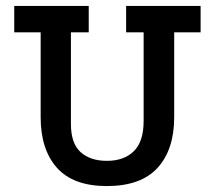

<svg xmlns="http://www.w3.org/2000/svg" viewBox="-20 -609 724 647"><path d="M567 -214Q567 -105 511 -43.5Q455 18 340 18Q227 18 172 -43.5Q117 -105 117 -214V-500H28V-589H279V-500H219V-191Q219 -126 251.5 -96.5Q284 -67 340 -67Q398 -67 431 -99.5Q464 -132 464 -201V-500H405V-589H656V-500H567Z"/></svg>

Font: Podkova SemiBold
Style: Regular
Weight: 600
Designer: Ilya Yudin
Foundry: Cyreal (www.cyreal.org)
Version: Version 2.103